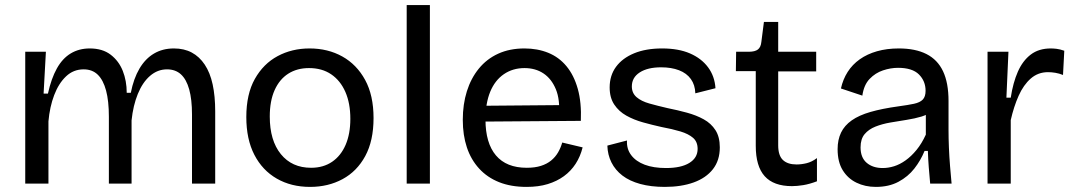

<svg xmlns="http://www.w3.org/2000/svg" viewBox="-20 -720 4213 753"><path d="M79 0V-320V-517H160L151 -353H168Q181 -412 203 -451.5Q225 -491 257.5 -510.5Q290 -530 332 -530Q382 -530 414 -505.5Q446 -481 461.5 -442Q477 -403 477 -356H493Q504 -412 527 -451Q550 -490 584 -510Q618 -530 662 -530Q702 -530 732 -514Q762 -498 783 -466.5Q804 -435 814 -389Q824 -343 824 -283V0H733V-271Q733 -330 722 -369.5Q711 -409 689.5 -428.5Q668 -448 635 -448Q598 -448 568.5 -422.5Q539 -397 520.5 -351.5Q502 -306 496 -248V0H407V-262Q407 -324 396 -365Q385 -406 363.5 -427Q342 -448 308 -448Q268 -448 239 -420.5Q210 -393 192.5 -347Q175 -301 170 -244V0Z M1196 13Q1122 13 1065.5 -19.5Q1009 -52 977.5 -113Q946 -174 946 -261Q946 -351 979.5 -410.5Q1013 -470 1069 -500Q1125 -530 1194 -530Q1266 -530 1322.5 -498.5Q1379 -467 1412 -406.5Q1445 -346 1445 -257Q1445 -168 1412.5 -108Q1380 -48 1323.5 -17.5Q1267 13 1196 13ZM1200 -62Q1248 -62 1282.5 -85.5Q1317 -109 1335.5 -152Q1354 -195 1354 -254Q1354 -315 1334.5 -359.5Q1315 -404 1279 -428.5Q1243 -453 1192 -453Q1145 -453 1110.5 -431Q1076 -409 1057 -366.5Q1038 -324 1038 -263Q1038 -169 1081.5 -115.5Q1125 -62 1200 -62Z M1575 0V-700H1666V0Z M2045 13Q1984 13 1937.5 -5.5Q1891 -24 1859 -59Q1827 -94 1811 -142Q1795 -190 1795 -250Q1795 -311 1811 -362Q1827 -413 1858 -451Q1889 -489 1934 -509.5Q1979 -530 2037 -530Q2088 -530 2130 -513Q2172 -496 2201.5 -460.5Q2231 -425 2246 -371.5Q2261 -318 2258 -246L1852 -243V-305L2203 -308L2172 -266Q2177 -329 2160 -370Q2143 -411 2111.5 -432Q2080 -453 2037 -453Q1991 -453 1956 -429Q1921 -405 1902.5 -360Q1884 -315 1884 -251Q1884 -159 1925 -110.5Q1966 -62 2046 -62Q2078 -62 2101.5 -69.5Q2125 -77 2141.5 -90.5Q2158 -104 2168.5 -122Q2179 -140 2185 -161L2265 -142Q2256 -106 2237.5 -77.5Q2219 -49 2191.5 -29Q2164 -9 2128 2Q2092 13 2045 13Z M2587 13Q2533 13 2491 1.5Q2449 -10 2421 -31.5Q2393 -53 2378 -83Q2363 -113 2362 -149L2439 -169Q2437 -136 2455.5 -111.5Q2474 -87 2508.5 -74Q2543 -61 2592 -61Q2651 -61 2683.5 -81Q2716 -101 2716 -136Q2716 -164 2698 -179.5Q2680 -195 2648.5 -204.5Q2617 -214 2574 -222Q2538 -230 2502 -240Q2466 -250 2436.5 -266.5Q2407 -283 2389 -310Q2371 -337 2371 -377Q2371 -424 2396 -458Q2421 -492 2467 -511Q2513 -530 2577 -530Q2641 -530 2686 -510.5Q2731 -491 2757 -456Q2783 -421 2786 -374L2707 -354Q2706 -387 2689.5 -410Q2673 -433 2643 -444.5Q2613 -456 2573 -456Q2520 -456 2489 -436Q2458 -416 2458 -381Q2458 -355 2476.5 -339Q2495 -323 2527 -314Q2559 -305 2598 -296Q2638 -288 2674.5 -278Q2711 -268 2740 -252Q2769 -236 2786 -209.5Q2803 -183 2803 -142Q2803 -91 2776 -56.5Q2749 -22 2700.5 -4.5Q2652 13 2587 13Z M3086 10Q3014 10 2979 -29Q2944 -68 2944 -148V-441H2866L2867 -517H2916Q2941 -517 2952.5 -526Q2964 -535 2966 -556L2976 -634H3032V-517H3181V-440H3032V-150Q3032 -110 3050.5 -92.5Q3069 -75 3104 -75Q3123 -75 3143.5 -80Q3164 -85 3184 -100V-9Q3155 2 3130.5 6Q3106 10 3086 10Z M3415 13Q3373 13 3339 -3.5Q3305 -20 3285 -52.5Q3265 -85 3265 -135Q3265 -172 3278.5 -200Q3292 -228 3320.5 -248Q3349 -268 3394 -281Q3439 -294 3504 -303Q3541 -308 3564.5 -313Q3588 -318 3599 -329.5Q3610 -341 3610 -364Q3610 -402 3584 -428Q3558 -454 3502 -454Q3473 -454 3443 -444Q3413 -434 3390.5 -410.5Q3368 -387 3362 -345L3278 -373Q3286 -409 3304.5 -438Q3323 -467 3352 -487.5Q3381 -508 3419.5 -519Q3458 -530 3505 -530Q3570 -530 3613.5 -508Q3657 -486 3678.5 -440.5Q3700 -395 3700 -324V-209Q3700 -178 3701.5 -141.5Q3703 -105 3706 -68.5Q3709 -32 3712 0H3628Q3625 -32 3622.5 -64Q3620 -96 3619 -128H3606Q3591 -91 3566 -59Q3541 -27 3503.5 -7Q3466 13 3415 13ZM3442 -61Q3464 -61 3486.5 -68Q3509 -75 3531.5 -91Q3554 -107 3574.5 -132Q3595 -157 3611 -192V-292L3637 -287Q3621 -271 3594.5 -263Q3568 -255 3536 -250Q3504 -245 3472 -239.5Q3440 -234 3413.5 -223.5Q3387 -213 3371 -194Q3355 -175 3355 -142Q3355 -102 3379 -81.5Q3403 -61 3442 -61Z M3853 0V-280V-517H3935L3927 -337H3944Q3953 -396 3972 -439Q3991 -482 4022.5 -506Q4054 -530 4101 -530Q4111 -530 4124 -528.5Q4137 -527 4154 -521L4149 -426Q4134 -432 4119 -434.5Q4104 -437 4090 -437Q4051 -437 4022.5 -412Q3994 -387 3975 -344.5Q3956 -302 3944 -249V0Z"/></svg>

Font: Bricolage Grotesque
Style: Regular
Weight: 400
Designer: Mathieu Triay
Foundry: Atelier Triay
Version: Version 1.001;gftools[0.9.33.dev8+g029e19f]